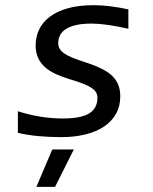

<svg xmlns="http://www.w3.org/2000/svg" viewBox="-20 -519 590 739"><path d="M474.1 -408.2Q429.7 -418.5 394.5 -423.3Q359.4 -428.2 332 -428.2Q298.3 -428.2 274.2 -422.9Q250 -417.5 234.4 -407.7Q218.8 -397.9 211.4 -384Q204.1 -370.1 204.1 -353Q204.1 -340.8 209.7 -331.3Q215.3 -321.8 227.5 -313.2Q239.7 -304.7 260 -296.4Q280.3 -288.1 310.1 -278.8Q345.7 -267.1 370.8 -254.6Q396 -242.2 412.1 -226.6Q428.2 -210.9 435.5 -191.9Q442.9 -172.9 442.9 -147.9Q442.9 -109.9 426.3 -80.6Q409.7 -51.3 379.9 -31.5Q350.1 -11.7 308.3 -1.5Q266.6 8.8 216.8 8.8Q169.9 8.8 127.7 4.9Q85.4 1 48.8 -7.8V-90.8Q92.8 -76.7 136.2 -69.8Q179.7 -63 222.2 -63Q291.5 -63 323.2 -82.5Q355 -102.1 355 -143.1Q355 -153.8 350.1 -162.8Q345.2 -171.9 333.5 -179.9Q321.8 -188 301.3 -196.3Q280.8 -204.6 249 -213.9Q219.7 -222.7 195.6 -233.6Q171.4 -244.6 153.8 -260Q136.2 -275.4 126.7 -296.1Q117.2 -316.9 117.2 -344.2Q117.2 -377 130.4 -405Q143.6 -433.1 171.1 -454.1Q198.7 -475.1 240.7 -487.1Q282.7 -499 339.8 -499Q353.5 -499 369.9 -498Q386.2 -497.1 403.8 -494.9Q421.4 -492.7 439.2 -489.7Q457 -486.8 474.1 -482.9ZM264.2 56.2 191.9 200.2H120.1L181.2 56.2Z"/></svg>

Font: Code New Roman
Style: Italic
Weight: 400
Italic angle: -11°
Monospace: yes
Designer: Sam Radian
Foundry: Code New Roman
Version: Version 1.508 October 19, 2014